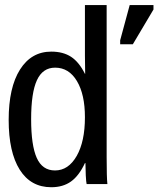

<svg xmlns="http://www.w3.org/2000/svg" viewBox="-20 -745 641 777"><path d="M323.7 -85Q299.8 -33.7 267.3 -10.5Q234.9 12.7 187.5 12.7Q104.5 12.7 59.8 -58.3Q15.1 -129.4 15.1 -259.8Q15.1 -391.1 61 -463.6Q106.9 -536.1 187.5 -536.1Q235.4 -536.1 267.6 -515.1Q299.8 -494.1 323.7 -446.3H324.7L323.7 -520V-724.6H411.6V-108.9Q411.6 -26.4 414.6 0H330.6Q328.6 -7.3 327.1 -35.6Q325.7 -64 325.7 -85ZM106 -262.7Q106 -156.7 128.7 -106Q151.4 -55.2 202.6 -55.2Q256.8 -55.2 290.3 -113.8Q323.7 -172.4 323.7 -270.5Q323.7 -362.8 291.3 -417Q258.8 -471.2 203.1 -471.2Q152.8 -471.2 129.4 -420.4Q106 -369.6 106 -262.7ZM466.3 -565.9V-582L504.9 -724.6H601.1V-706.5L517.6 -565.9Z"/></svg>

Font: Liberation Mono
Style: Regular
Weight: 400
Monospace: yes
Designer: Steve Matteson
Foundry: Ascender Corporation
Version: Version 2.1.5